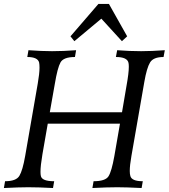

<svg xmlns="http://www.w3.org/2000/svg" viewBox="-46 -946 850 966"><path d="M666.5 0Q590.3 -3.9 544.4 -3.9Q491.7 -3.9 418.9 0L424.8 -34.2Q483.9 -34.2 499.8 -58.8Q515.6 -83.5 529.3 -160.6L557.6 -323.7H194.3L167.5 -169.9Q157.7 -112.3 157.7 -81.5Q157.7 -68.4 159.7 -60.1Q165.5 -34.2 226.6 -34.2L220.7 0Q148.9 -3.9 96.2 -3.9Q49.8 -3.9 -26.4 0L-20.5 -34.2Q35.2 -34.2 51.5 -61.3Q67.9 -88.4 80.6 -161.1L144 -525.9Q152.8 -576.2 152.8 -605.5Q152.8 -620.1 150.9 -631.3Q144 -659.2 91.3 -659.2L97.2 -693.4Q164.1 -688.5 215.8 -688.5Q272.9 -688.5 336.9 -693.4L331.1 -659.2Q273.4 -659.2 258.3 -631.8Q243.2 -604.5 230 -524.9L204.6 -381.3H567.9L590.8 -516.1Q602.1 -578.6 602.1 -609.9Q602.1 -621.6 600.6 -629.4Q594.7 -659.2 537.1 -659.2L543.5 -693.4Q605.5 -688.5 664.1 -688.5Q714.8 -688.5 783.2 -693.4L776.9 -659.2Q725.6 -659.2 709 -631.8Q692.4 -604.5 680.2 -534.2L615.2 -161.1Q606.9 -114.3 606.9 -85.9Q606.9 -70.3 609.9 -60.5Q616.7 -34.2 672.4 -34.2ZM567.4 -738.8 463.9 -852.1 328.1 -738.8 308.6 -763.2 449.2 -926.3H502L593.8 -763.2Z"/></svg>

Font: Kelvinch
Style: Italic
Weight: 400
Italic angle: -10°
Designer: Paul James Miller
Foundry: High-Logic / Made with FontCreator
Version: Version 3.40;July 22, 2017;FontCreator 11.0.0.2388 64-bit